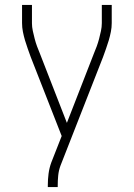

<svg xmlns="http://www.w3.org/2000/svg" viewBox="-20 -755 540 775"><path d="M173 0V-7Q173 -31 176 -54Q179 -77 187 -99L229 -206L104 -525Q98 -542 92 -558.5Q86 -575 81 -592Q76 -609 72.5 -626.5Q69 -644 69 -662V-735H109V-661Q109 -646 112.5 -630Q116 -614 120 -598.5Q124 -583 129.5 -568Q135 -553 141 -539L250 -259L359 -539Q365 -553 370.5 -568Q376 -583 380 -598.5Q384 -614 387.5 -630Q391 -646 391 -662V-735H431V-662Q431 -644 427.5 -626.5Q424 -609 419 -592Q414 -575 408 -558.5Q402 -542 396 -525L224 -86Q217 -67 215 -47Q213 -27 213 -7V0Z"/></svg>

Font: Iosevka Curly Extralight
Style: Regular
Weight: 200
Monospace: yes
Designer: Belleve Invis
Foundry: Belleve Invis
Version: Version 22.1.2; ttfautohint (v1.8.4)